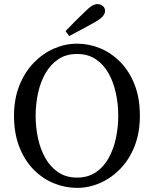

<svg xmlns="http://www.w3.org/2000/svg" viewBox="-20 -897 747 932"><path d="M298 -746Q321 -770 344.5 -793.5Q368 -817 391 -839Q412 -860 426 -868.5Q440 -877 453 -877Q468 -877 479 -868Q490 -859 490 -844Q490 -831 479 -818Q468 -805 440 -789Q409 -772 378 -755Q347 -738 316 -722ZM153 -335Q153 -279 164.5 -225.5Q176 -172 200.5 -129Q225 -86 263 -60.5Q301 -35 354 -35Q407 -35 445 -60.5Q483 -86 507 -129Q531 -172 542.5 -225.5Q554 -279 554 -335Q554 -391 542.5 -444.5Q531 -498 507 -541Q483 -584 445 -609.5Q407 -635 354 -635Q301 -635 263 -609.5Q225 -584 200.5 -541Q176 -498 164.5 -444.5Q153 -391 153 -335ZM354 -685Q412 -685 466.5 -662.5Q521 -640 564.5 -595.5Q608 -551 633.5 -486Q659 -421 659 -335Q659 -253 633.5 -188Q608 -123 564.5 -78Q521 -33 466.5 -9Q412 15 354 15Q296 15 241 -7.5Q186 -30 142.5 -74.5Q99 -119 73.5 -184.5Q48 -250 48 -335Q48 -417 74 -482Q100 -547 143.5 -592Q187 -637 241.5 -661Q296 -685 354 -685Z"/></svg>

Font: Adobe Variable Font Prototype
Style: Regular
Weight: 389
Designer: Frank Grießhammer
Foundry: Adobe
Version: Version 1.004;hotconv 1.0.113;makeotfexe 2.5.65598